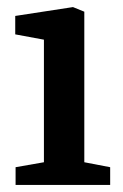

<svg xmlns="http://www.w3.org/2000/svg" viewBox="-20 -522 346 542"><path d="M24 0V-50L104 -64V-410L23 -425V-477L186 -502L218 -489V-64L291 -50V0Z"/></svg>

Font: Faustina SemiBold
Style: Regular
Weight: 600
Designer: Alfonso Garcia
Foundry: http://www.omnibus-type.com
Version: Version 1.200